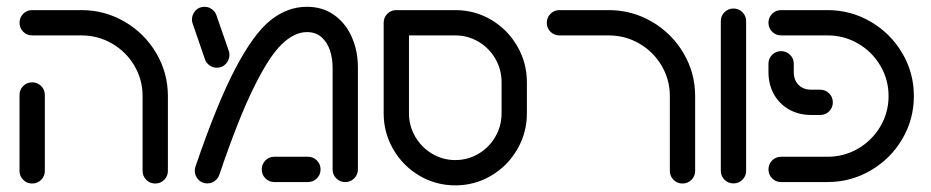

<svg xmlns="http://www.w3.org/2000/svg" viewBox="-20 -549 2809 579"><path d="M38.9 -33.7V-262.6Q38.9 -278.5 50 -289.6Q61.1 -300.7 77 -300.7Q93 -300.7 104.1 -289.6Q115.2 -278.5 115.2 -262.6V-33.7Q115.2 -17.8 104.1 -6.7Q93 4.4 77 4.4Q61.1 4.4 50 -6.7Q38.9 -17.8 38.9 -33.7ZM448.1 4.4Q432.2 4.4 421.1 -6.7Q410 -17.8 410 -33.7V-259.3Q410 -308.9 385.2 -350.9Q360.4 -393 318 -417.6Q275.6 -442.2 225.6 -442.2H77Q61.1 -442.2 50 -453.3Q38.9 -464.4 38.9 -480.4Q38.9 -496.3 50 -507.4Q61.1 -518.5 77 -518.5H225.6Q295.9 -518.5 355.9 -483.5Q415.9 -448.5 451.1 -388.9Q486.3 -329.3 486.3 -259.3V-33.7Q486.3 -17.8 475.2 -6.7Q464.1 4.4 448.1 4.4Z M567.4 -34.1Q567.4 -40.4 569.6 -47Q634.4 -236.7 689.4 -341.7Q744.4 -446.7 795.4 -487.6Q846.3 -528.5 905.6 -528.5Q953 -528.5 987.8 -503.7Q1022.6 -478.9 1040.9 -437.2Q1059.3 -395.6 1059.3 -345.6V-38.1Q1059.3 -22.2 1048.1 -11.1Q1037 0 1021.1 0Q1005.2 0 994.1 -11.1Q983 -22.2 983 -38.1V-345.6Q983 -372.2 975.2 -396.5Q967.4 -420.7 950 -436.5Q932.6 -452.2 905.6 -452.2Q867.4 -452.2 829.1 -415Q790.7 -377.8 744.3 -283.1Q697.8 -188.5 641.1 -21.1Q637 -10 627.2 -3Q617.4 4.1 605.2 4.1Q588.9 4.1 578.1 -7.4Q567.4 -18.9 567.4 -34.1ZM769.3 -38.1Q769.3 -54.1 780.4 -65.2Q791.5 -76.3 807.4 -76.3H908.5Q924.4 -76.3 935.6 -65.2Q946.7 -54.1 946.7 -38.1Q946.7 -22.2 935.6 -11.1Q924.4 0 908.5 0H807.4Q791.5 0 780.4 -11.1Q769.3 -22.2 769.3 -38.1ZM597.4 -372.2 560.4 -479.6Q558.9 -484.1 558.9 -490Q558.9 -505.2 569.4 -516.9Q580 -528.5 597 -528.5Q609.6 -528.5 619.8 -520.7Q630 -513 633.3 -501.1L670.4 -394.1Q671.9 -389.6 671.9 -383.7Q671.9 -368.5 661.3 -356.7Q650.7 -344.8 633.7 -344.8Q621.1 -344.8 610.9 -352.6Q600.7 -360.4 597.4 -372.2Z M1137 -207.4V-480.4Q1137 -496.3 1148.1 -507.4Q1159.3 -518.5 1175.2 -518.5H1353.3Q1412.2 -518.5 1461.7 -489.1Q1511.1 -459.6 1540 -409.6Q1568.9 -359.6 1568.9 -300.7V-207.4Q1568.9 -148.5 1539.8 -98.5Q1510.7 -48.5 1461.3 -19.3Q1411.9 10 1353 10Q1294.1 10 1244.6 -19.3Q1195.2 -48.5 1166.1 -98.5Q1137 -148.5 1137 -207.4ZM1353 -66.3Q1391.1 -66.3 1423.1 -85.4Q1455.2 -104.4 1473.9 -136.9Q1492.6 -169.3 1492.6 -207.4V-300.7Q1492.6 -339.3 1473.9 -371.7Q1455.2 -404.1 1423.1 -423.1Q1391.1 -442.2 1353 -442.2H1213.3V-207.4Q1213.3 -169.3 1232.2 -136.9Q1251.1 -104.4 1283.1 -85.4Q1315.2 -66.3 1353 -66.3Z M2038.1 4.4Q2022.2 4.4 2011.1 -6.7Q2000 -17.8 2000 -33.7V-259.3Q2000 -308.9 1975.2 -350.9Q1950.4 -393 1908 -417.6Q1865.6 -442.2 1815.6 -442.2H1667Q1651.1 -442.2 1640 -453.3Q1628.9 -464.4 1628.9 -480.4Q1628.9 -496.3 1640 -507.4Q1651.1 -518.5 1667 -518.5H1815.6Q1885.9 -518.5 1945.9 -483.5Q2005.9 -448.5 2041.1 -388.9Q2076.3 -329.3 2076.3 -259.3V-33.7Q2076.3 -17.8 2065.2 -6.7Q2054.1 4.4 2038.1 4.4Z M2153.7 -34.1V-485.2Q2153.7 -501.1 2164.8 -512.2Q2175.9 -523.3 2191.9 -523.3Q2207.8 -523.3 2218.9 -512.2Q2230 -501.1 2230 -485.2V-34.1Q2230 -18.1 2218.9 -7Q2207.8 4.1 2191.9 4.1Q2175.9 4.1 2164.8 -7Q2153.7 -18.1 2153.7 -34.1Z M2297.4 -38.1Q2297.4 -54.1 2308.5 -65.2Q2319.6 -76.3 2335.6 -76.3H2475.6Q2525.6 -76.3 2567.8 -100.9Q2610 -125.6 2634.8 -167.6Q2659.6 -209.6 2659.6 -259.3Q2659.6 -308.9 2634.8 -350.9Q2610 -393 2567.8 -417.6Q2525.6 -442.2 2475.6 -442.2H2335.6Q2319.6 -442.2 2308.5 -453.3Q2297.4 -464.4 2297.4 -480.4Q2297.4 -496.3 2308.5 -507.4Q2319.6 -518.5 2335.6 -518.5H2475.6Q2545.9 -518.5 2605.7 -483.5Q2665.6 -448.5 2700.7 -389.1Q2735.9 -329.6 2735.9 -259.3Q2735.9 -188.9 2700.7 -129.4Q2665.6 -70 2605.7 -35Q2545.9 0 2475.6 0H2335.6Q2319.6 0 2308.5 -11.1Q2297.4 -22.2 2297.4 -38.1ZM2297.4 -331.9V-356.7Q2297.4 -372.6 2308.5 -383.7Q2319.6 -394.8 2335.6 -394.8Q2351.5 -394.8 2362.6 -383.7Q2373.7 -372.6 2373.7 -356.7V-331.9Q2373.7 -307.4 2388.1 -293Q2402.6 -278.5 2427 -278.5H2453.3Q2469.3 -278.5 2480.4 -267.4Q2491.5 -256.3 2491.5 -240.4Q2491.5 -224.4 2480.4 -213.3Q2469.3 -202.2 2453.3 -202.2H2427Q2389.3 -202.2 2359.8 -218.7Q2330.4 -235.2 2313.9 -264.6Q2297.4 -294.1 2297.4 -331.9Z"/></svg>

Font: 26F Galaxy Hebrew
Style: Bold
Weight: 700
Designer: C₂₉H₂₅N₃O₅
Version: Version 1.000